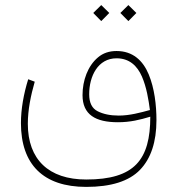

<svg xmlns="http://www.w3.org/2000/svg" viewBox="-20 -525 703 761"><path d="M457 -473.6 488.8 -441.4 520.5 -473.6 488.8 -504.9ZM349.6 -473.6 381.3 -441.4 413.1 -473.6 381.3 -504.9ZM321.8 215.8C419.9 215.8 491.2 193.4 534.7 148.4C578.1 103.5 600.1 37.6 600.1 -48.8C600.1 -107.9 592.3 -175.3 569.3 -230.5C546.4 -285.2 506.3 -322.8 441.9 -322.8C412.6 -322.8 388.2 -314.5 368.2 -297.4C328.1 -263.7 307.1 -206.5 307.1 -147.9C307.1 -70.3 358.9 -40.5 447.3 -40.5C496.6 -40.5 535.2 -50.3 575.7 -62.5C575.7 108.4 513.2 186.5 321.8 186.5C172.9 186.5 90.3 106.9 90.3 -34.2C90.3 -89.4 102.1 -147 117.7 -201.2L91.8 -210.9C73.7 -152.8 63 -92.3 63 -37.1C63 126.5 151.4 215.8 321.8 215.8ZM450.7 -66.9C417 -66.9 389.2 -72.8 367.2 -84C344.7 -95.2 333.5 -117.7 333.5 -151.4C333.5 -223.1 368.2 -293.9 441.9 -293.9C492.7 -293.9 523.9 -264.2 542.5 -221.7C561 -179.2 568.8 -129.4 574.2 -88.9C536.6 -78.6 494.1 -66.9 450.7 -66.9Z"/></svg>

Font: Vazirmatn Thin
Style: Regular
Weight: 100
Designer: Saber Rastikerdar
Foundry: Saber Rastikerdar
Version: Version 33.003